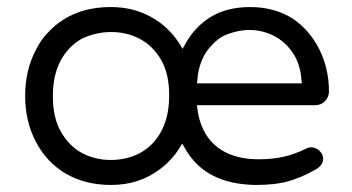

<svg xmlns="http://www.w3.org/2000/svg" viewBox="-20 -523 1004 548"><path d="M918.9 -261.7Q918.9 -328.1 890.6 -383.8Q863.3 -437.5 814.5 -470.7Q761.7 -502.9 694.3 -502.9Q627 -502.9 580.6 -474.1Q534.2 -445.3 506.8 -393.6L501 -383.8L495.1 -393.6Q463.9 -445.3 412.1 -474.1Q360.4 -502.9 296.9 -502.9Q188.5 -502.9 122.1 -435.5Q98.6 -413.1 83 -381.8Q51.8 -323.2 51.8 -249.5Q51.8 -175.8 83 -117.2Q113.3 -59.6 168 -27.3Q223.6 4.9 296.9 4.9Q377.9 4.9 437.5 -41Q471.7 -66.4 494.1 -103.5L500 -113.3L505.9 -103.5Q558.6 -4.9 687.5 3.9Q699.2 4.9 710.9 4.9Q765.6 4.9 802.2 -5.4Q838.9 -15.6 878.9 -38.1Q902.3 -50.8 902.3 -69.3Q902.3 -83 891.6 -92.8Q880.9 -102.5 868.2 -102.5Q859.4 -102.5 853.5 -98.6Q821.3 -83 790 -75.7Q758.8 -68.4 718.8 -68.4Q620.1 -68.4 574.2 -129.9Q548.8 -165 543 -215.8L542 -222.7H878.9Q896.5 -222.7 907.7 -234.4Q918.9 -246.1 918.9 -261.7ZM542 -285.2 543 -291Q546.9 -357.4 586.9 -396.5Q603.5 -414.1 623 -422.9Q659.2 -437.5 691.4 -437.5Q727.5 -437.5 760.3 -421.4Q793 -405.3 815.4 -372.6Q837.9 -339.8 840.8 -291L841.8 -285.2ZM296.9 -66.4Q251 -66.4 213.9 -86.4Q176.8 -106.4 154.3 -146.5Q130.9 -185.5 130.9 -250Q130.9 -336.9 180.7 -387.7Q197.3 -404.3 216.8 -414.1Q255.9 -431.6 296.9 -431.6Q342.8 -431.6 379.9 -411.6Q417 -391.6 439.5 -352.5Q462.9 -313.5 462.9 -250Q462.9 -162.1 413.1 -111.3Q377.9 -76.2 324.2 -68.4Q310.5 -66.4 296.9 -66.4Z"/></svg>

Font: FakePearl
Style: Light
Weight: 350
Version: Version 1.2